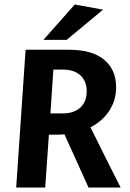

<svg xmlns="http://www.w3.org/2000/svg" viewBox="-20 -833 577 853"><path d="M51.9 0 93.7 -612H286.6Q389.5 -612 442.7 -567.5Q495.9 -523.1 495.9 -445.9Q495.9 -386.9 465.1 -340.4Q434.4 -293.9 381.8 -267.5Q393.5 -244.6 410.2 -210.9Q426.9 -177.1 445.2 -140.3Q463.5 -103.5 479.6 -71.8Q495.7 -40.1 505.8 -20Q515.9 0 515.9 0H373.2L266.4 -236.2Q259.6 -235.8 251.8 -235.3Q244 -234.8 236.2 -234.8H197.2L180.9 0ZM204 -329.1H259.3Q291.8 -329.1 315.5 -340.7Q339.3 -352.3 352.2 -374Q365.2 -395.8 365.2 -427.3Q365.2 -473.1 337 -498.5Q308.9 -523.9 258.1 -523.9H217.1ZM173 -655.9 312 -812.9 438.1 -790.1 276 -655.9Z"/></svg>

Font: Ancizar Sans Thin
Style: Italic
Weight: 100
Italic angle: -4°
Designer: Cesar Puertas, Viviana Monsalve, Julian Moncada, Julian Prieto, Jose Castro, Mariel Hernandez, Felipe Aragon, Sara Alarc
Version: Version 8.100